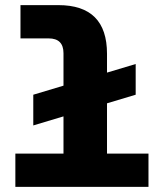

<svg xmlns="http://www.w3.org/2000/svg" viewBox="-20 -730 640 750"><path d="M40 0V-130H228V-522Q228 -580 170 -580H60V-710H208Q398 -710 398 -520V-130H560V0ZM110 -240V-360L510 -480V-360Z"/></svg>

Font: Geist Mono Black
Style: Regular
Weight: 900
Monospace: yes
Designer: Basement.studio, Andrés Briganti, Mateo Zaragoza
Foundry: Basement.studio, Vercel, Andrés Briganti, Guido Ferreyra, Mateo Zaragoza
Version: Version 1.500; ttfautohint (v1.8.4.7-5d5b)